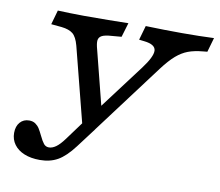

<svg xmlns="http://www.w3.org/2000/svg" viewBox="-68 -652 853 744"><g transform="rotate(10 358.0 -280.0)"><path d="M127.4 -510.6 85.7 -514.5 101.7 -571Q133.9 -569.4 149 -569.4Q169.6 -568.5 203.5 -568.5H205.4H209.6Q308.2 -568.5 379.5 -570.2L362.6 -513.8L325.1 -510.6Q297.6 -508.9 285.9 -502.6Q274.2 -496.3 272.8 -484.1Q271.4 -472 278 -448.4L338.6 -209.3L298.2 -192.5L461.6 -409.5Q499.3 -459.6 497.7 -483.4Q496 -507.3 452.4 -512.1L431.5 -514.5L447.6 -571Q524.2 -568.5 590.4 -568.5Q659.7 -568.5 716.2 -571L700 -514.5L683.9 -512.9Q649.2 -509.7 625.5 -500.8Q601.7 -491.9 579.2 -472.6Q556.7 -453.2 529.3 -416.8L297.7 -107.8H283.1L195.8 -449.6Q186.9 -482.9 171.7 -495.2Q156.4 -507.4 127.4 -510.6ZM17.1 -75Q17.1 -101.1 30.8 -116.7Q44.5 -132.3 66.8 -132.3Q81.6 -132.3 91.5 -125.3Q101.3 -118.4 107.5 -108.5Q113.6 -98.7 121.6 -82.2Q131.4 -61.6 139.1 -52.2Q146.9 -42.7 159.5 -42.7Q172.5 -42.7 186.9 -52.8Q201.3 -62.9 219.1 -87.1L283.9 -175.3L324.3 -142.9L266.3 -66.1Q233.4 -22.7 203.3 -5.7Q173.3 11.3 133.2 11.3Q97.9 11.3 71.9 0.7Q45.9 -9.9 31.5 -29.5Q17.1 -49 17.1 -75Z"/></g></svg>

Font: Playfair Micro SmCond SmLight
Style: Italic
Weight: 360
Width: 4
Italic angle: -15.6°
Designer: Claus Eggers Sørensen
Foundry: Claus Eggers Sørensen
Version: Version 2.203;Glyphs 3.3 (3326)